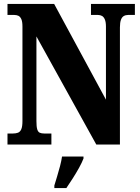

<svg xmlns="http://www.w3.org/2000/svg" viewBox="-20 -734 712 975"><path d="M18 0V-56H45Q60 -56 71 -60Q82 -64 88 -77.5Q94 -91 94 -119V-599Q94 -625 88 -637.5Q82 -650 73 -654Q64 -658 53 -658H18V-714H255L518 -228V-599Q518 -622 512.5 -635Q507 -648 498 -653Q489 -658 478 -658H442V-714H665V-658H630Q618 -658 608.5 -652.5Q599 -647 594 -633Q589 -619 589 -595V0H469L165 -549V-119Q165 -91 169 -77.5Q173 -64 182 -60Q191 -56 205 -56H241V0ZM256 208Q262 188 270 162Q278 136 285 109Q292 82 295 61H404V71Q396 92 381 119Q366 146 349 172.5Q332 199 317 221H256Z"/></svg>

Font: Noto Serif Khmer ExtraCondensed Black
Style: Regular
Weight: 900
Width: 2
Designer: Danh Hong and the Monotype Design Team
Foundry: Monotype Imaging Inc.
Version: Version 2.004